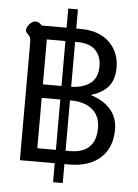

<svg xmlns="http://www.w3.org/2000/svg" viewBox="-60 -845 710 988"><g transform="rotate(5 295.5 -350.5)"><path d="M546 -200Q546 -106 488 -53Q430 0 327 0H302V98H252V0H72V-609Q72 -626 67.5 -635Q63 -644 54 -652Q45 -660 45 -668Q45 -684 59.5 -701Q74 -718 92 -718Q108 -718 124 -700H252V-799H302V-700H324Q419 -700 472.5 -649Q526 -598 526 -518Q526 -453 494 -417.5Q462 -382 408 -367V-365Q471 -346 508.5 -304Q546 -262 546 -200ZM156 -399H252V-631H156ZM302 -631V-399Q365 -401 401.5 -429.5Q438 -458 438 -518Q438 -569 407.5 -600Q377 -631 317 -631ZM252 -69V-329H156V-69ZM458 -200Q458 -262 417.5 -295.5Q377 -329 306 -329H302V-69H323Q458 -69 458 -200Z"/></g></svg>

Font: Niramit
Style: Regular
Weight: 400
Version: Version 1.000; ttfautohint (v1.6)